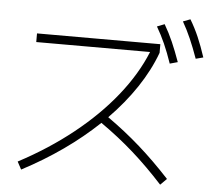

<svg xmlns="http://www.w3.org/2000/svg" viewBox="-56 -879 1050 951"><g transform="rotate(5 469.0 -403.5)"><path d="M667.5 -639.6H101.6V-682.6H714.8V-639.6Q682.6 -551.8 625.2 -465.8Q567.9 -379.9 489.3 -299.8Q577.1 -237.8 652.8 -170.9Q728.5 -104 805.7 -20.5L774.4 10.7Q697.8 -73.2 622.8 -139.6Q547.9 -206.1 458 -269Q298.8 -117.7 82 -3.9L61.5 -42Q210 -120.6 330.3 -216.8Q450.7 -313 536.4 -420.4Q622.1 -527.8 667.5 -639.6ZM690.4 -768.6 727.5 -783.2Q751.5 -742.2 770.3 -699.2Q789.1 -656.2 808.6 -601.6L769.5 -590.8Q751 -645 732.2 -687.3Q713.4 -729.5 690.4 -768.6ZM816.4 -804.7 852.5 -818.4Q877 -777.8 895.8 -734.1Q914.6 -690.4 932.6 -635.7L895.5 -626Q876 -680.7 857.4 -723.1Q838.9 -765.6 816.4 -804.7Z"/></g></svg>

Font: Pretendard JP ExtraLight
Style: Regular
Weight: 200
Designer: Base glyphs from Inter by Rasmus Andersson; Hangeul glyphs from Noto Sans CJK(Source Han Sans) by Jang Soo-young and Kan
Foundry: Kil Hyung-jin
Version: Version 1.309